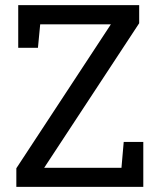

<svg xmlns="http://www.w3.org/2000/svg" viewBox="-20 -731 624 751"><path d="M43.9 0V-72.8L413.6 -635.7H137.2L128.4 -543.9H51.3V-710.9H524.4V-640.1L152.8 -74.7H455.1L463.9 -175.8H540.5V0Z"/></svg>

Font: Roboto Slab LO
Style: Regular
Weight: 400
Designer: Google
Version: Version 2.000